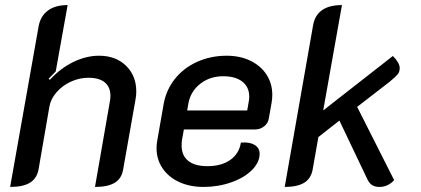

<svg xmlns="http://www.w3.org/2000/svg" viewBox="-20 -729 1662 758"><path d="M133 -628Q141 -667 170 -688Q199 -709 247 -709L200 -447Q179 -426 172 -418L177 -414Q218 -459 269 -484Q320 -509 371 -509Q437 -509 477.5 -469.5Q518 -430 518 -368Q518 -353 515 -336L466 -59Q460 -24 433 -7.5Q406 9 355 9L413 -324Q416 -338 416 -350Q416 -385 394 -403.5Q372 -422 329 -422Q293 -422 259.5 -406.5Q226 -391 203 -364.5Q180 -338 175 -308L132 -59Q125 -24 98 -7.5Q71 9 20 9Z M598 -144Q598 -160 601 -175L626 -318Q636 -374 670.5 -417.5Q705 -461 758.5 -485Q812 -509 875 -509Q928 -509 969 -489Q1010 -469 1032.5 -434Q1055 -399 1055 -354Q1055 -339 1052 -322L1041 -260Q1038 -242 1022.5 -230Q1007 -218 988 -218H706L699 -180Q697 -171 697 -155Q697 -115 723 -94Q749 -73 799 -73Q854 -73 889 -97.5Q924 -122 931 -166Q965 -169 985 -157Q1005 -145 1005 -122Q1005 -88 974.5 -57.5Q944 -27 892.5 -9Q841 9 784 9Q729 9 687 -10.5Q645 -30 621.5 -65Q598 -100 598 -144ZM956 -293 961 -322Q964 -336 964 -347Q964 -385 937 -406.5Q910 -428 861 -428Q809 -428 771 -398.5Q733 -369 724 -322L719 -293Z M1518 -406 1390 -307 1536 -18Q1526 -6 1511 1.5Q1496 9 1478 9Q1461 9 1449.5 2Q1438 -5 1430 -22L1320 -253L1237 -188L1214 -58Q1207 -23 1180 -7Q1153 9 1104 9L1216 -629Q1230 -709 1330 -709L1256 -293L1531 -508Q1558 -481 1558 -460Q1558 -445 1549.5 -435Q1541 -425 1518 -406Z"/></svg>

Font: K2D Medium
Style: Italic
Weight: 500
Italic angle: -10°
Designer: Katatrad Aksorn Co.,Ltd.
Foundry: Cadson Demak Co.,Ltd.
Version: Version 1.000; ttfautohint (v1.6)